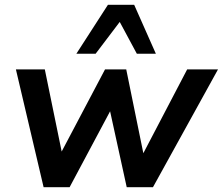

<svg xmlns="http://www.w3.org/2000/svg" viewBox="-20 -777 925 797"><path d="M161 0 46 -489H166L236 -148L416 -489H504L575 -141L757 -489H885L615 0H506L437 -315L269 0ZM297 -554 428 -757H537L627 -554H548L477 -686L377 -554Z"/></svg>

Font: Nunito Sans
Style: Bold Italic
Weight: 700
Italic angle: -9°
Designer: Vernon Adams
Foundry: Vernon Adams
Version: Version 3.006; ttfautohint (v1.8.3)